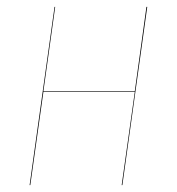

<svg xmlns="http://www.w3.org/2000/svg" viewBox="-20 -537 513 557"><path d="M333 0 371.1 -271H106L67.9 0H65.9L138.2 -517.1H140.1L106 -272.9H371.1L404.8 -517.1H407.2L335 0Z"/></svg>

Font: Fira Sans Compressed Two
Style: Italic
Weight: 100
Width: 3
Italic angle: -8°
Designer: Carrois Corporate & Edenspiekermann AG
Foundry: Carrois Corporate GbR & Edenspiekermann AG
Version: Version 4.203;PS 004.203;hotconv 1.0.88;makeotf.lib2.5.64775